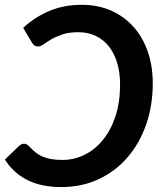

<svg xmlns="http://www.w3.org/2000/svg" viewBox="-29 -750 667 778"><path d="M68.5 -167.5C61.8 -167.5 55.3 -164.8 49 -159.5L-9 -103.5C13.3 -67.8 43.2 -40.3 80.8 -21C118.2 -1.7 164.7 8 220 8C274.7 8 324.8 -2.6 370.2 -23.8C415.8 -44.9 454.8 -74.2 487.2 -111.8C519.8 -149.2 545 -193.7 563 -245C581 -296.3 590 -352.2 590 -412.5C590 -458.8 583.3 -501.4 570 -540.2C556.7 -579.1 537.5 -612.6 512.5 -640.8C487.5 -668.9 457.2 -690.9 421.8 -706.8C386.2 -722.6 346.3 -730.5 302 -730.5C253.3 -730.5 209 -721.9 169 -704.8C129 -687.6 94.3 -665 65 -637L101 -576.5C103.3 -572.8 106.2 -569.5 109.8 -566.5C113.2 -563.5 118.5 -562 125.5 -562C132.5 -562 140.2 -565 148.5 -571C156.8 -577 167.1 -583.6 179.2 -590.8C191.4 -597.9 206.2 -604.5 223.8 -610.5C241.2 -616.5 263 -619.5 289 -619.5C314.7 -619.5 337.8 -614.6 358.5 -604.8C379.2 -594.9 396.8 -580.9 411.5 -562.8C426.2 -544.6 437.5 -522.4 445.5 -496.2C453.5 -470.1 457.5 -440.5 457.5 -407.5C457.5 -358.8 451.2 -315.6 438.5 -277.8C425.8 -239.9 408.8 -208 387.2 -182C365.8 -156 341 -136.2 313 -122.5C285 -108.8 255.7 -102 225 -102C208.3 -102 193.6 -103 180.8 -105C167.9 -107 156.1 -110.2 145.2 -114.8C134.4 -119.2 124.5 -125.1 115.5 -132.2C106.5 -139.4 97.5 -148 88.5 -158C85.8 -160.7 82.8 -162.9 79.2 -164.8C75.8 -166.6 72.2 -167.5 68.5 -167.5Z"/></svg>

Font: Lato
Style: Bold Italic
Weight: 700
Italic angle: -7°
Designer: Lukasz Dziedzic
Foundry: tyPoland Lukasz Dziedzic
Version: Version 2.007; 2014-02-27